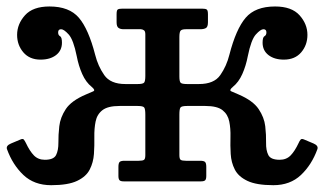

<svg xmlns="http://www.w3.org/2000/svg" viewBox="-29 -546 976 578"><path d="M926.5 -97Q909.5 -50 877 -19.2Q844.5 11.5 794 11.5Q743 11.5 715.8 -1.5Q688.5 -14.5 677.8 -35.8Q667 -57 665.5 -82.5Q664 -108 664.8 -133.5Q665.5 -159 661.2 -180.2Q657 -201.5 641 -214.2Q625 -227 589 -227H534Q517.5 -227 514.2 -222.2Q511 -217.5 511 -201V-79Q511 -67.5 515 -64.8Q519 -62 531 -62H574Q584.5 -62 588.2 -58.5Q592 -55 592 -43.5V-16.5Q592 -7 588.8 -3.5Q585.5 0 576 0H343.5Q334 0 330.8 -3.5Q327.5 -7 327.5 -16.5V-43.5Q327.5 -55 331.2 -58.5Q335 -62 345.5 -62H388.5Q400.5 -62 404.5 -64.8Q408.5 -67.5 408.5 -79V-201Q408.5 -217.5 405.2 -222.2Q402 -227 385.5 -227H331Q295.5 -227 279.2 -214.2Q263 -201.5 258.8 -180.2Q254.5 -159 255 -133.5Q255.5 -108 253.8 -82.5Q252 -57 241.2 -35.8Q230.5 -14.5 203.2 -1.5Q176 11.5 125 11.5Q74 11.5 41.5 -19.2Q9 -50 -8 -97Q-11.5 -107.5 4 -114L32.5 -126Q40 -129.5 43 -125.5Q46 -121.5 49 -115.5Q60.5 -91 73.2 -78Q86 -65 106 -65Q132.5 -65 139.8 -79.2Q147 -93.5 146.8 -116.5Q146.5 -139.5 149.5 -166Q152.5 -192.5 169.2 -217.8Q186 -243 229.5 -261.5Q245 -268 252 -271.2Q259 -274.5 247 -284.5Q229.5 -298.5 218.5 -323.2Q207.5 -348 202 -377Q192 -426.5 177.8 -442.2Q163.5 -458 155 -458Q146 -458 146 -448.5Q146 -440 151.8 -437Q157.5 -434 157.5 -417.5Q157.5 -394 139.8 -380.2Q122 -366.5 93 -366.5Q60 -366.5 41.2 -388.5Q22.5 -410.5 22.5 -441Q22.5 -473.5 46.2 -500Q70 -526.5 120 -526.5Q179.5 -526.5 208.5 -492.5Q237.5 -458.5 257.5 -381Q266 -347 284.8 -320Q303.5 -293 348.5 -293H385.5Q401.5 -293 405 -297.5Q408.5 -302 408.5 -317.5V-442.5Q408.5 -451.5 404.8 -454.5Q401 -457.5 395.5 -458H343Q333.5 -458 327.8 -462Q322 -466 322 -479V-503Q322 -514.5 325.2 -517.2Q328.5 -520 340 -520H579Q590 -520 593.5 -517.2Q597 -514.5 597 -503V-479Q597 -465 590.8 -461.5Q584.5 -458 574 -458H530.5Q519 -458 515 -454Q511 -450 511 -434.5V-316Q511 -301.5 514.5 -297.2Q518 -293 534 -293H570Q615.5 -293 634.2 -320Q653 -347 661.5 -381Q681.5 -458.5 710.5 -492.5Q739.5 -526.5 799 -526.5Q849 -526.5 872.8 -500Q896.5 -473.5 896.5 -441Q896.5 -410.5 877.8 -388.5Q859 -366.5 825.5 -366.5Q797 -366.5 779.2 -380.2Q761.5 -394 761.5 -417.5Q761.5 -434 767.2 -437Q773 -440 773 -448.5Q773 -458 764 -458Q755.5 -458 741.2 -442.2Q727 -426.5 717 -377Q711.5 -348 700.5 -323.2Q689.5 -298.5 672 -284.5Q660 -274.5 667 -271.2Q674 -268 689.5 -261.5Q732.5 -243 749.5 -217.8Q766.5 -192.5 769.5 -166Q772.5 -139.5 772 -116.5Q771.5 -93.5 778.8 -79.2Q786 -65 813 -65Q833 -65 845.8 -78Q858.5 -91 870 -115.5Q872.5 -121.5 875.8 -125.5Q879 -129.5 886.5 -126L915 -114Q930 -107.5 926.5 -97Z"/></svg>

Font: Besley* Medium
Style: Regular
Weight: 500
Designer: Owen Earl
Foundry: indestructible type*
Version: Version 3.000; ttfautohint (v1.8.3)